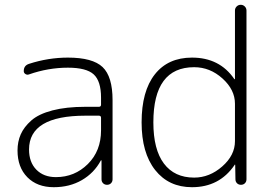

<svg xmlns="http://www.w3.org/2000/svg" viewBox="-20 -770 1130 800"><path d="M336 -288Q101 -288 101 -147Q101 -94 131.5 -63Q162 -32 213 -32Q291 -32 346 -86.5Q401 -141 401 -227V-279Q401 -288 392 -288ZM204 10Q135 10 94 -31.5Q53 -73 53 -143Q53 -180 66.5 -210.5Q80 -241 110.5 -268Q141 -295 198.5 -310Q256 -325 336 -325H392Q401 -325 401 -334V-363Q401 -432 370.5 -460Q340 -488 263 -488Q181 -488 101 -460Q93 -457 86 -461.5Q79 -466 79 -474Q79 -497 101 -504Q181 -530 263 -530Q366 -530 407.5 -490.5Q449 -451 449 -353V-23Q449 -13 442.5 -6.5Q436 0 426 0Q416 0 409.5 -6.5Q403 -13 403 -23V-101Q403 -102 402 -102Q400 -102 400 -101Q372 -49 321 -19.5Q270 10 204 10Z M789 -490Q619 -490 619 -260Q619 -147 663 -88.5Q707 -30 789 -30Q853 -30 906 -76.5Q959 -123 959 -182V-338Q959 -396 907 -443Q855 -490 789 -490ZM780 10Q683 10 626.5 -61.5Q570 -133 570 -260Q570 -390 625 -460Q680 -530 780 -530Q895 -530 956 -441Q956 -440 958 -440Q959 -440 959 -441V-726Q959 -736 966 -743Q973 -750 983 -750Q993 -750 1000 -743Q1007 -736 1007 -726V-23Q1007 -13 1000.5 -6.5Q994 0 984 0Q974 0 967.5 -6.5Q961 -13 961 -23L960 -83Q960 -84 959 -84Q957 -84 957 -82Q894 10 780 10Z"/></svg>

Font: Rounded Mplus 1c Light
Style: Regular
Weight: 300
Version: Version 1.059.20150529